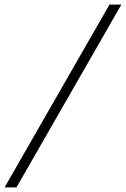

<svg xmlns="http://www.w3.org/2000/svg" viewBox="-64 -750 551 840"><path d="M467 -730 8 70H-44L415 -730Z"/></svg>

Font: Elaine Sans Light
Style: Italic
Weight: 300
Italic angle: -13°
Designer: Wei Huang
Foundry: Wei Huang
Version: Version 2.001;December 24, 2019;FontCreator 12.0.0.2547 64-b